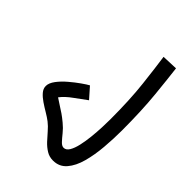

<svg xmlns="http://www.w3.org/2000/svg" viewBox="-55 -721 997 997"><g transform="rotate(-45 443.5 -222.5)"><path d="M410.6 -84Q553.7 -84 661.1 -96.2Q768.6 -108.4 835.4 -118.2L838.9 -30.3Q777.8 -22.5 667 -11.5Q556.2 -0.5 411.6 -0.5Q351.1 -0.5 287.1 -5.9Q223.1 -11.2 169.2 -25.9Q115.2 -40.5 81.8 -69.1Q48.3 -97.7 48.3 -143.6Q48.3 -170.9 61.8 -192.6Q75.2 -214.4 95.2 -233.2Q115.2 -252 136.2 -269.8Q157.2 -287.6 172.4 -307.1Q185.5 -324.2 199.2 -347.4Q212.9 -370.6 227.8 -392.6Q242.7 -414.6 259.5 -429.2Q276.4 -443.8 295.9 -443.8Q317.9 -443.8 343.5 -424.6Q369.1 -405.3 392.8 -377.4Q416.5 -349.6 434.8 -323.5Q453.1 -297.4 460.4 -283.7L402.3 -232.4Q379.9 -261.7 353.8 -298.6Q327.6 -335.4 299.3 -356.9Q284.2 -334.5 273.9 -318.1Q263.7 -301.8 252.7 -285.6Q241.7 -269.5 223.1 -247.1Q205.1 -225.1 184.3 -208.5Q163.6 -191.9 148.9 -178.2Q134.3 -164.6 134.3 -151.4Q134.3 -133.8 154.5 -121.6Q174.8 -109.4 207.5 -102.1Q240.2 -94.7 277.8 -90.8Q315.4 -86.9 350.6 -85.4Q385.7 -84 410.6 -84Z"/></g></svg>

Font: Vazirmatn UI
Style: Regular
Weight: 400
Designer: Saber Rastikerdar
Foundry: Saber Rastikerdar
Version: Version 33.003